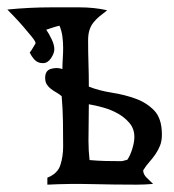

<svg xmlns="http://www.w3.org/2000/svg" viewBox="-32 -500 475 523"><path d="M340 3Q279 3 218.5 1.5Q158 0 97 3V-16Q125 -27 132.5 -50.5Q140 -74 140 -101Q140 -135 139.5 -169Q139 -203 136 -238Q129 -244 121 -248.5Q113 -253 106.5 -258Q100 -263 95.5 -270Q91 -277 91 -288Q91 -308 107 -312.5Q123 -317 138 -312Q138 -326 139 -340.5Q140 -355 140 -370Q140 -385 138 -400.5Q136 -416 130 -430Q121 -428 112 -425Q103 -422 94 -419Q101 -409 108.5 -393.5Q116 -378 116 -366Q116 -355 107 -341.5Q98 -328 85 -328Q71 -328 62.5 -337Q54 -346 49 -357Q54 -363 57.5 -369.5Q61 -376 65 -382Q65 -387 54.5 -400Q44 -413 31 -428Q18 -443 5.5 -456Q-7 -469 -12 -474Q48 -480 108 -480Q144 -480 184.5 -480Q225 -480 260 -472Q248 -463 238.5 -455Q229 -447 222 -438Q215 -429 211.5 -417.5Q208 -406 208 -390Q208 -358 209 -327Q210 -296 210 -264Q238 -253 273 -247.5Q308 -242 338 -231Q368 -220 388.5 -198.5Q409 -177 409 -133Q409 -116 404 -103.5Q399 -91 391.5 -80Q384 -69 375 -59Q366 -49 358 -36Q358 -25 368 -15.5Q378 -6 385 1Q374 2 362.5 2.5Q351 3 340 3ZM205 -65 212 -64 213 -59ZM209 -116Q209 -89 212 -64Q234 -62 255 -61.5Q276 -61 298 -61Q301 -61 306 -62.5Q311 -64 315 -65Q323 -77 328.5 -95Q334 -113 334 -127Q334 -149 321 -164.5Q308 -180 289.5 -190.5Q271 -201 249.5 -207Q228 -213 210 -216Z"/></svg>

Font: Germanica
Style: Regular
Weight: 400
Designer: Peter Wiegel
Foundry: Peter Wiegel